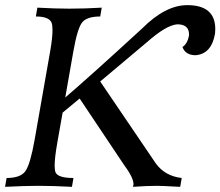

<svg xmlns="http://www.w3.org/2000/svg" viewBox="-46 -723 853 743"><path d="M651.4 0 630.4 -1Q580.1 -3.9 561.5 -3.9Q522.9 -3.9 468.3 0Q470.2 -4.9 470.7 -10.3Q470.7 -35.6 432.6 -86.9L262.2 -341.8L196.3 -287.1Q186 -229.5 175.8 -171.1Q165.5 -112.8 165.5 -82Q165.5 -63 169.4 -55.2Q179.7 -34.2 238.3 -34.2L232.4 0Q160.2 -3.9 101.1 -3.9Q52.7 -3.9 -26.4 0L-20.5 -34.2Q33.7 -34.2 52.5 -61Q71.3 -87.9 87.9 -181.6L148.4 -525.9Q157.2 -577.1 157.2 -606.4Q157.2 -625 153.8 -634.8Q144 -659.2 92.8 -659.2L98.6 -693.4Q168 -689.5 222.2 -689.5Q283.2 -689.5 347.7 -693.4L341.8 -659.2Q291.5 -659.2 272.7 -637.2Q253.9 -615.2 237.8 -523.9L206.5 -345.7Q304.7 -429.7 503.4 -612.3Q593.8 -703.1 678.7 -703.1Q787.1 -703.1 787.1 -610.4L786.1 -592.8Q772.5 -514.6 711.4 -509.3Q671.4 -509.3 660.2 -541Q679.7 -554.2 685.5 -585.9V-589.8Q685.5 -628.9 640.1 -628.9Q597.7 -626 522.5 -559.6L341.8 -407.7L557.1 -90.3Q592.8 -41.5 657.2 -34.2Z"/></svg>

Font: Kelvinch
Style: Italic
Weight: 400
Italic angle: -10°
Designer: Paul James Miller
Foundry: High-Logic / Made with FontCreator
Version: Version 3.40;July 22, 2017;FontCreator 11.0.0.2388 64-bit